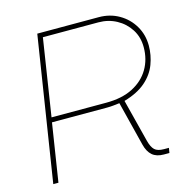

<svg xmlns="http://www.w3.org/2000/svg" viewBox="-104 -799 877 899"><g transform="rotate(-15 335.0 -350.0)"><path d="M45 0 155 -700H453Q507 -700 550.5 -675Q594 -650 619.5 -607Q645 -564 645 -511Q645 -465 628.5 -421Q612 -377 573 -343Q534 -309 468 -290L521 -82Q529 -51 543 -37.5Q557 -24 588 -24H612L608 0H581Q546 0 525.5 -17.5Q505 -35 496 -71L442 -286Q426 -284 411 -282.5Q396 -281 381 -281H114L70 0ZM118 -304H383Q460 -304 512.5 -331Q565 -358 592.5 -404.5Q620 -451 620 -510Q620 -559 596 -596.5Q572 -634 532.5 -655.5Q493 -677 445 -677H176Z"/></g></svg>

Font: MuseoModerno Thin Thin
Style: Italic
Weight: 250
Italic angle: -9°
Version: Version 1.003